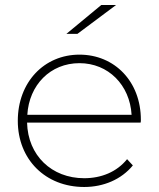

<svg xmlns="http://www.w3.org/2000/svg" viewBox="-20 -742 633 766"><path d="M89 -284C96 -403 181 -490 297 -490C412 -490 498 -403 505 -284ZM316 4C393 4 464 -26 510 -82L487 -107C446 -56 384 -31 316 -31C186 -31 91 -122 88 -253H541C542 -257 542 -260 542 -264C542 -417 437 -524 297 -524C156 -524 51 -414 51 -260C51 -106 161 4 316 4ZM443 -722H384L245 -607H289Z"/></svg>

Font: Montserrat-Alt1 ExtLt
Style: Regular
Weight: 200
Designer: Differentunic
Foundry: Differentunic
Version: Version 7.222